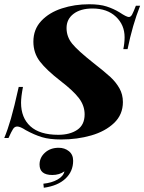

<svg xmlns="http://www.w3.org/2000/svg" viewBox="-48 -642 679 903"><path d="M552 -411H532Q538 -440 538 -467Q538 -525 497 -563.5Q456 -602 387 -602Q331 -602 298 -577Q265 -552 265 -510Q265 -469 291.5 -436.5Q318 -404 390 -347Q445 -304 471 -280Q497 -256 513.5 -227Q530 -198 530 -162Q530 -103 488.5 -63.5Q447 -24 381 -5Q315 14 240 14Q185 14 149 3Q113 -8 73 -30Q47 -47 33 -47Q21 -47 13.5 -35.5Q6 -24 -8 7H-28Q-12 -31 3.5 -84.5Q19 -138 40 -233H60Q51 -186 51 -159Q51 -88 95 -48Q139 -8 226 -8Q281 -8 315.5 -31.5Q350 -55 350 -104Q350 -145 323.5 -180Q297 -215 237 -261Q170 -313 139.5 -353Q109 -393 109 -446Q109 -504 146 -543.5Q183 -583 243 -602.5Q303 -622 371 -622Q421 -622 453.5 -611.5Q486 -601 514 -584Q547 -562 558 -562Q567 -562 573.5 -574Q580 -586 591 -615H611Q575 -524 552 -411ZM296 114Q296 164 260 198Q224 232 158 241L156 222Q195 218 222.5 202.5Q250 187 255 164Q231 181 198 181Q138 181 138 132Q138 99 163.5 76Q189 53 228 53Q256 53 276 69Q296 85 296 114Z"/></svg>

Font: Playfair Display SC
Style: Bold Italic
Weight: 700
Italic angle: -14°
Designer: Claus Eggers Sørensen
Foundry: Claus Eggers Sørensen
Version: Version 1.200; ttfautohint (v1.6)